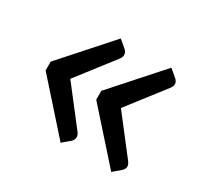

<svg xmlns="http://www.w3.org/2000/svg" viewBox="-96 -603 673 645"><g transform="rotate(30 240.5 -280.0)"><path d="M234.9 -137.7Q241.2 -129.4 241.2 -120.6Q241.2 -109.9 231.4 -101.6L203.6 -78.1L38.6 -263.2V-297.4L203.6 -482.4L231.4 -459Q241.2 -450.7 241.2 -439.9Q241.2 -431.2 234.9 -422.9L124.5 -280.3ZM431.2 -137.7Q438 -128.4 438 -120.6Q438 -110.4 427.7 -101.6L399.9 -78.1L234.9 -263.2V-297.4L399.9 -482.4L427.7 -459Q438 -450.2 438 -439.9Q438 -432.1 431.2 -422.9L320.8 -280.3Z"/></g></svg>

Font: Lycee Sans
Style: Regular
Weight: 400
Designer: Justin Alvin
Foundry: Alkove Design
Version: Version 1.030